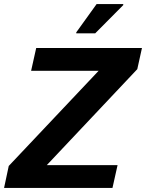

<svg xmlns="http://www.w3.org/2000/svg" viewBox="-27 -924 718 944"><path d="M-7 0 16 -108 458 -576H126L151 -688H671L648 -584L203 -112H551L526 0ZM348 -760V-765L448 -904H579V-899L441 -760Z"/></svg>

Font: Saira SemiBold
Style: Italic
Weight: 600
Italic angle: -12°
Designer: Hector Gatti with collaboration of the Omnibus-Type team
Foundry: Omnibus-Type
Version: Version 1.100; ttfautohint (v1.8.3)